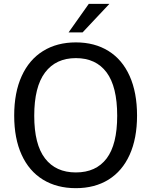

<svg xmlns="http://www.w3.org/2000/svg" viewBox="-20 -971 788 1001"><path d="M54 -368.5Q54 -488.5 93 -574.2Q132 -660 204.5 -705Q277 -750 375.5 -750Q473.5 -750 545.5 -705.2Q617.5 -660.5 656 -574.5Q694.5 -488.5 694.5 -368.5Q694.5 -249.5 656 -164.2Q617.5 -79 545.8 -34.5Q474 10 375.5 10Q276.5 10 204 -34.5Q131.5 -79 92.8 -164Q54 -249 54 -368.5ZM375.5 -72Q480.5 -72 535.8 -144.8Q591 -217.5 591 -367.5Q591 -519.5 535.5 -593.8Q480 -668 375.5 -668Q271.5 -668 215 -593.2Q158.5 -518.5 158.5 -367.5Q158.5 -218 214.8 -145Q271 -72 375.5 -72ZM550.5 -951 410.5 -802H337.5L443 -951Z"/></svg>

Font: 1883 Sans
Style: Regular
Weight: 400
Designer: 1883 Sans project is a fork of Public Sans.
Version: Version 1.009